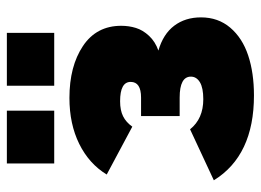

<svg xmlns="http://www.w3.org/2000/svg" viewBox="-122 -640 771 568"><g transform="rotate(-90 264.0 -355.5)"><path d="M64.9 -581.1V-721.2H221.2V-581.1ZM294.9 -581.1V-721.2H451.2V-581.1ZM266.1 9.8Q88.4 9.8 15.1 -108.9L166 -179.2Q197.3 -140.1 254.9 -140.1Q288.6 -140.1 305.2 -150.1Q321.8 -160.2 321.8 -176.8Q321.8 -210 259.8 -210H205.1V-324.2H259.8Q306.2 -324.2 306.2 -355Q306.2 -386.2 249 -386.2Q222.2 -386.2 204.6 -377.4Q187 -368.7 173.8 -350.1L32.2 -425.8Q64 -478 122.8 -507.1Q181.6 -536.1 258.8 -536.1Q352.5 -536.1 412.4 -496.1Q472.2 -456.1 472.2 -382.8Q472.2 -359.9 465.8 -339.4Q459.5 -318.8 442.4 -300.5Q425.3 -282.2 398.9 -272.9Q447.8 -258.8 472.4 -226.1Q497.1 -193.4 497.1 -147Q497.1 -96.2 466.6 -60.3Q436 -24.4 384.5 -7.3Q333 9.8 266.1 9.8Z"/></g></svg>

Font: Rawline Black
Style: Regular
Weight: 900
Designer: Matt McInerney, Pablo Impallari, Rodrigo Fuenzalida
Foundry: Matt McInerney, Pablo Impallari, Rodrigo Fuenzalida
Version: Version 4.020;PS 004.020;hotconv 1.0.88;makeotf.lib2.5.64775